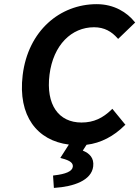

<svg xmlns="http://www.w3.org/2000/svg" viewBox="-20 -686 670 923"><path d="M516 -159C475 -119 431 -97 372 -97C262 -97 200 -182 218 -327C236 -470 324 -555 432 -555C482 -555 517 -534 545 -502L548 -499L630 -578L627 -581C591 -626 529 -666 445 -666C268 -666 115 -538 89 -325C65 -128 159 -10 311 9L270 73L276 75C320 86 332 99 330 116C327 138 295 151 241 157L235 158L239 217H244C333 211 420 182 428 114C433 73 410 51 378 38L396 10C465 2 528 -32 579 -83L583 -86L520 -163Z"/></svg>

Font: Falling Sky
Style: MedObl
Weight: 500
Designer: Paul D. Hunt
Foundry: Adobe Systems Incorporated
Version: Version 1.02